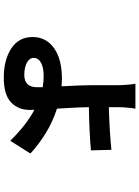

<svg xmlns="http://www.w3.org/2000/svg" viewBox="123 -798 753 1040"><g transform="rotate(90 500.0 -277.5)"><path d="M452 -132Q419 -137 392 -137Q345 -137 319 -122.5Q293 -108 293 -83Q293 -61 318.5 -46.5Q344 -32 385 -32Q452 -32 452 -102ZM568 -634Q560 -583 560 -537V-490Q697 -494 791 -504L794 -393Q693 -384 560 -382Q560 -337 568 -209Q640 -186 702 -147.5Q764 -109 811 -65L742 44Q657 -43 574 -87L575 -62Q575 0 534 39.5Q493 79 400 79Q304 79 242 38.5Q180 -2 180 -77Q180 -150 240 -193Q300 -236 407 -236L447 -234Q441 -346 441 -394V-535Q441 -563 438.5 -591.5Q436 -620 433 -634Z"/></g></svg>

Font: Sinter Bold
Style: Regular
Weight: 700
Foundry: Adobe & rsms
Version: Version 1.000